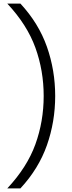

<svg xmlns="http://www.w3.org/2000/svg" viewBox="-20 -828 402 1068"><path d="M20.5 220Q130.5 102.5 176.8 -25.2Q223 -153 223 -294Q223 -435 176.8 -562.8Q130.5 -690.5 20.5 -808H93.5Q195 -698.5 241 -567.8Q287 -437 287 -294Q287 -151 241 -20.2Q195 110.5 93.5 220Z"/></svg>

Font: Encode Sans Expanded Expanded Light
Style: Regular
Weight: 300
Width: 7
Designer: Multiple Designers
Foundry: Impallari Type
Version: Version 3.000; ttfautohint (v1.8.3) -l 8 -r 50 -G 200 -x 14 